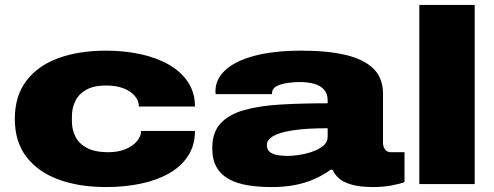

<svg xmlns="http://www.w3.org/2000/svg" viewBox="-20 -745 2001 777"><path d="M409 12Q300 12 217 -18.5Q134 -49 87 -110Q40 -171 40 -264Q40 -357 87 -418.5Q134 -480 217 -510Q300 -540 409 -540Q483 -540 548 -526Q613 -512 663 -483.5Q713 -455 741 -412.5Q769 -370 769 -314H542Q542 -338 525 -357.5Q508 -377 478.5 -388Q449 -399 409 -399Q360 -399 329.5 -382Q299 -365 285 -336.5Q271 -308 271 -274V-254Q271 -220 285.5 -191.5Q300 -163 332.5 -146Q365 -129 418 -129Q458 -129 488 -141.5Q518 -154 534.5 -174Q551 -194 551 -215H769Q769 -157 741 -114Q713 -71 663.5 -43Q614 -15 548.5 -1.5Q483 12 409 12Z M1079 12Q1028 12 984 5Q940 -2 907.5 -19.5Q875 -37 857 -67.5Q839 -98 839 -146Q839 -209 872.5 -245.5Q906 -282 968 -299.5Q1030 -317 1115.5 -322Q1201 -327 1306 -327V-338Q1306 -365 1292 -381.5Q1278 -398 1252.5 -405.5Q1227 -413 1192 -413Q1171 -413 1145 -409.5Q1119 -406 1100 -396.5Q1081 -387 1081 -368V-364H853Q852 -368 852 -370.5Q852 -373 852 -377Q852 -424 891.5 -461Q931 -498 1009 -519Q1087 -540 1201 -540Q1306 -540 1379.5 -522.5Q1453 -505 1491.5 -467Q1530 -429 1530 -365V-168Q1530 -152 1538 -140.5Q1546 -129 1562 -129H1617V-8Q1599 -1 1564.5 5.5Q1530 12 1492 12Q1438 12 1404 2.5Q1370 -7 1352 -23Q1334 -39 1326 -58H1318Q1289 -37 1253.5 -21Q1218 -5 1175 3.5Q1132 12 1079 12ZM1146 -114Q1161 -114 1187 -117.5Q1213 -121 1240.5 -130Q1268 -139 1287 -154Q1306 -169 1306 -193V-226Q1219 -226 1164.5 -217.5Q1110 -209 1085 -194Q1060 -179 1060 -158Q1060 -139 1072.5 -129.5Q1085 -120 1105 -117Q1125 -114 1146 -114Z M1677 0V-725H1901V0Z"/></svg>

Font: Archivo SemiBold Expanded Black
Style: Regular
Weight: 900
Width: 7
Version: Version 2.001